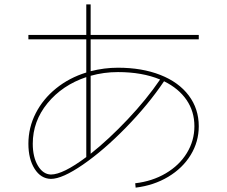

<svg xmlns="http://www.w3.org/2000/svg" viewBox="-20 -825 1040 879"><path d="M110 -665H375V-805H395V-665H890V-645H395V-499Q457 -515 520 -515Q630 -515 714 -482Q798 -449 844 -388Q890 -327 890 -247Q890 -176 853 -115.5Q816 -55 750 -15.5Q684 24 601 34L599 14Q677 5 739 -31.5Q801 -68 835.5 -124.5Q870 -181 870 -247Q870 -315 834 -367.5Q798 -420 731 -453Q659 -346 557 -241.5Q455 -137 360 -71.5Q265 -6 213 -6Q167 -7 138.5 -52Q110 -97 110 -167Q110 -241 143.5 -306.5Q177 -372 237 -420.5Q297 -469 375 -493V-645H110ZM213 -26Q268 -26 375 -106V-472Q265 -435 197.5 -352.5Q130 -270 130 -167Q130 -106 153.5 -66.5Q177 -27 213 -26ZM713 -461Q631 -495 520 -495Q455 -495 395 -478V-121Q478 -187 564.5 -278.5Q651 -370 713 -461Z"/></svg>

Font: Enso Thin
Style: Regular
Weight: 100
Designer: Coji Morishita
Foundry: UNDERFOREST DESIGN
Version: Version 1.000